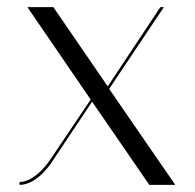

<svg xmlns="http://www.w3.org/2000/svg" viewBox="-20 -520 548 540"><path d="M130 -500H57L235 -240L122 -72C122 -72 82 -9 35 -8V0C89 0 131 -72 131 -72L239 -234L400 0H473L287 -270L441 -500H431L283 -277Z"/></svg>

Font: Italiana
Style: Regular
Weight: 400
Designer: Santiago Orozco
Foundry: Santiago Orozco
Version: Version 1.000;PS 001.001;hotconv 1.0.56